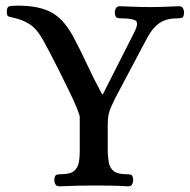

<svg xmlns="http://www.w3.org/2000/svg" viewBox="-20 -656 671 679"><path d="M190 3Q180 3 176 -4Q172 -11 172 -19Q173 -36 180 -38Q187 -40 197 -40Q229 -40 242 -51.5Q255 -63 258.5 -80.5Q262 -98 262 -117V-242Q262 -249 251.5 -274.5Q241 -300 224.5 -334Q208 -368 190 -404Q172 -440 156.5 -469.5Q141 -499 132 -515Q111 -553 86 -569.5Q61 -586 29 -593Q15 -596 9.5 -598Q4 -600 4 -616Q4 -633 16 -634.5Q28 -636 44 -636Q115 -636 158.5 -614Q202 -592 236 -532Q265 -478 288.5 -427Q312 -376 341 -323H344L455 -542Q472 -576 459 -583.5Q446 -591 411 -591Q401 -591 394 -593Q387 -595 386 -612Q386 -620 390 -627Q394 -634 403 -634Q435 -633 458.5 -632Q482 -631 512 -631Q542 -631 561.5 -632Q581 -633 613 -634Q623 -634 627 -627Q631 -620 631 -612Q630 -595 623.5 -593Q617 -591 606 -591Q568 -591 544 -574.5Q520 -558 501 -523L388 -310Q379 -291 373 -278Q367 -265 364 -251Q361 -237 361 -214V-117Q362 -98 365 -80.5Q368 -63 381.5 -51.5Q395 -40 426 -40Q437 -40 443.5 -38Q450 -36 451 -19Q451 -11 447 -4Q443 3 434 3Q402 1 373 0.5Q344 0 314 0Q255 0 190 3Z"/></svg>

Font: Alice
Style: Regular
Weight: 400
Designer: Ksenia Yerulevich
Foundry: Cyreal (http://www.cyreal.org/)
Version: Version 2.003; ttfautohint (v1.8.3)